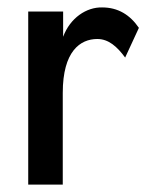

<svg xmlns="http://www.w3.org/2000/svg" viewBox="-20 -496 415 517"><path d="M56 1H149V-246C149 -358 196 -391 242 -391C272 -391 295 -371 317 -341L354 -421C330 -456 298 -476 255 -476C213 -477 169 -448 150 -397V-465H56Z"/></svg>

Font: Inconsolata Condensed
Style: Bold
Weight: 700
Width: 3
Monospace: yes
Designer: Raph Levien, Cyreal, Brenton Simpson
Foundry: Raph Levien, Cyreal, Google
Version: Version 3.100